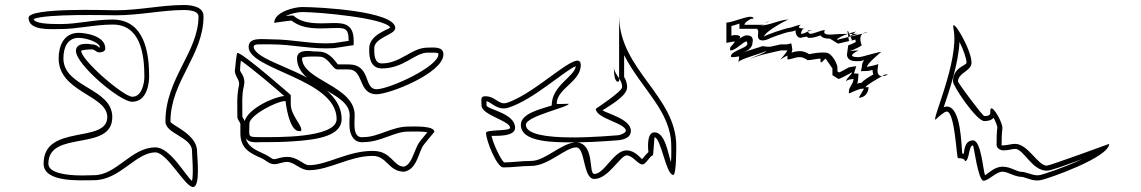

<svg xmlns="http://www.w3.org/2000/svg" viewBox="-20 -802 4554 766"><path d="M400 -608C401 -661 316 -671 294 -671C234 -671 214 -618 214 -569C214 -434 408 -423 408 -335C408 -227 154 -310 154 -149C154 -72 303 -83 354 -83C459 -83 521 -194 600 -194C647 -194 718 -56 750 -56C781 -56 766 -181 766 -200C766 -267 660 -304 660 -317C660 -478 792 -581 792 -737C792 -775 746 -782 714 -782C624 -782 536 -761 442 -761C409 -761 94 -773 94 -731C94 -679 179 -686 220 -686C289 -686 356 -704 430 -704C539 -704 556 -589 556 -497C556 -472 547 -416 508 -416C473 -416 304 -562 304 -599C304 -603 337 -605 346 -605C359 -605 363 -593 376 -593C387 -593 400 -597 400 -608ZM220 -706C173 -706 119 -708 114 -726C163 -748 413 -741 442 -741C539 -741 627 -762 714 -762C750 -762 772 -753 772 -737C772 -594 640 -490 640 -317C640 -268 746 -255 746 -200C746 -183 753 -108 746 -80C718 -104 659 -214 600 -214C503 -214 446 -103 354 -103C342 -103 326 -102 308 -102C236 -102 173 -114 173 -149C173 -286 428 -194 428 -335C428 -451 233 -453 233 -569C233 -615 251 -651 294 -651C317 -651 375 -637 379 -613H375C375 -613 366 -625 345 -625C345 -625 283 -638 283 -599C283 -544 459 -396 507 -396C569 -396 575 -475 575 -497C575 -586 559 -724 429 -724C354 -724 293 -706 220 -706Z M1311 -630C1228 -624 1151 -645 1065 -645C1026 -645 972 -655 972 -615C972 -523 1323 -487 1323 -327C1323 -249 1071 -255 1029 -255C964 -255 975 -252 975 -309C975 -342 1084 -399 1119 -399C1119 -399 1132 -279 1173 -279C1181 -279 1182 -277 1182 -285C1182 -306 1140 -343 1140 -387V-423C1140 -423 949 -591 927 -591C924 -591 918 -534 918 -528C911 -500 940 -486 933 -459C924 -423 927 -372 927 -336C927 -322 939 -316 939 -306V-270C939 -209 979 -190 1023 -171C1041 -163 1053 -147 1074 -147C1091 -147 1107 -156 1125 -156C1154 -156 1178 -123 1212 -123C1295 -123 1374 -180 1467 -180C1525 -180 1529 -117 1593 -117C1640 -127 1647 -180 1665 -216C1670 -226 1713 -275 1713 -276C1713 -302 1626 -297 1608 -297C1544 -297 1489 -255 1431 -255C1385 -248 1395 -310 1395 -342C1396 -460 1185 -481 1185 -570C1185 -579 1254 -576 1254 -576C1291 -576 1306 -525 1326 -525H1371C1433 -525 1407 -426 1482 -426C1535 -426 1749 -511 1749 -585C1749 -618 1709 -612 1686 -612C1621 -612 1580 -549 1503 -549C1473 -549 1473 -586 1473 -609C1473 -653 1557 -663 1557 -690C1557 -758 1251 -774 1185 -774C1154 -774 1074 -754 1074 -711C1074 -711 1136 -720 1143 -720C1190 -683 1251 -688 1308 -690C1355 -691 1371 -692 1371 -639ZM956 -319C949 -335 947 -334 947 -336C947 -373 944 -423 952 -454C964 -501 934 -512 938 -526V-528C938 -531 939 -547 941 -560C994 -523 1081 -448 1114 -419C1070 -415 970 -368 956 -319ZM961 -250C976 -230 1000 -235 1029 -235C1075 -235 1116 -235 1174 -240C1243 -246 1343 -259 1343 -327C1343 -474 1098 -528 1020 -581C998 -596 992 -608 992 -615C992 -628 1011 -625 1065 -625C1148 -625 1226 -604 1313 -610L1391 -622V-639C1391 -704 1356 -711 1308 -710C1249 -708 1194 -705 1155 -736L1150 -740H1143C1138 -740 1129 -739 1120 -738C1142 -749 1172 -754 1185 -754C1253 -754 1517 -730 1537 -692C1529 -684 1453 -663 1453 -609C1453 -594 1449 -529 1503 -529C1592 -529 1635 -592 1686 -592H1706C1729 -592 1729 -590 1729 -585C1729 -536 1533 -446 1482 -446C1430 -446 1461 -545 1371 -545H1328C1322 -550 1298 -595 1254 -596C1254 -596 1242 -597 1229 -597C1225 -597 1165 -609 1165 -570C1165 -453 1376 -438 1375 -342C1375 -329 1373 -309 1375 -289C1378 -264 1391 -230 1433 -235C1501 -236 1553 -277 1608 -277C1621 -277 1662 -279 1685 -274C1671 -257 1653 -237 1647 -225C1626 -182 1620 -145 1591 -137C1547 -139 1543 -200 1467 -200C1366 -200 1286 -143 1212 -143C1191 -143 1169 -176 1125 -176C1100 -176 1084 -167 1074 -167C1063 -167 1057 -178 1031 -189C993 -206 968 -220 961 -250Z M2003 -392C1969 -381 1958 -418 1916 -418C1896 -418 1901 -405 1901 -382C1901 -342 2015 -321 2015 -292C2015 -278 1919 -286 1919 -272C1919 -242 1962 -134 1988 -134C2025 -134 2061 -140 2099 -140C2168 -140 2236 -214 2279 -214C2316 -214 2305 -88 2351 -88C2407 -88 2455 -182 2480 -182C2505 -182 2524 -146 2543 -146C2558 -146 2573 -182 2585 -182C2586 -182 2591 -254 2591 -254C2617 -254 2637 -104 2666 -104C2679 -104 2678 -220 2678 -220C2678 -420 2450 -524 2450 -740V-489C2457 -479 2462 -468 2462 -454C2462 -437 2357 -368 2357 -368C2357 -329 2477 -311 2477 -280C2477 -273 2456 -262 2441 -262C2429 -262 2078 -226 2078 -304C2078 -339 2249 -374 2249 -388C2249 -388 2201 -386 2201 -388C2201 -449 2297 -476 2297 -542C2297 -618 2125 -432 2003 -392ZM2450 -489C2441 -504 2429 -517 2429 -536C2429 -460 2450 -478 2450 -478ZM2181 -381C2138 -367 2058 -350 2058 -304C2058 -233 2190 -234 2274 -234C2215 -228 2155 -160 2099 -160C2060 -160 2024 -154 1991 -154C1978 -165 1948 -227 1941 -260C1951 -261 2035 -254 2035 -292C2035 -352 1921 -365 1921 -382V-398C1940 -396 1964 -358 2010 -373C2109 -405 2232 -520 2277 -538C2273 -496 2181 -462 2181 -381ZM2283 -234C2360 -235 2436 -242 2440 -242C2460 -243 2497 -249 2497 -280C2497 -327 2401 -349 2384 -362C2409 -379 2482 -418 2482 -454C2482 -471 2476 -485 2470 -495V-582C2539 -447 2658 -358 2658 -220C2658 -220 2659 -185 2657 -155C2645 -189 2634 -274 2591 -274C2556 -274 2567 -195 2567 -195C2555 -185 2547 -172 2542 -167C2534 -172 2513 -202 2480 -202C2428 -202 2392 -108 2351 -108C2327 -108 2354 -225 2283 -234Z M2878 -712V-631L2911 -637C2911 -628 2893 -617 2893 -610C2893 -601 2891 -601 2896 -601C2915 -601 2946 -637 2959 -637L2962 -628C2962 -609 2896 -600 2896 -577C2896 -570 2924 -577 2929 -577L2926 -553C2926 -567 3037 -592 3037 -601C3037 -588 2971 -574 2971 -562C2971 -576 3097 -601 3097 -601H3121C3121 -596 3094 -565 3094 -565C3096 -565 3115 -580 3124 -580C3119 -580 3123 -565 3121 -565C3142 -565 3147 -574 3172 -574C3186 -574 3202 -562 3202 -562C3218 -562 3237 -568 3253 -568C3255 -568 3251 -553 3256 -553C3260 -553 3271 -568 3274 -568L3301 -529V-502L3325 -487C3332 -487 3379 -513 3379 -514C3379 -504 3355 -490 3355 -475C3355 -485 3385 -487 3385 -487C3385 -468 3367 -455 3367 -439C3367 -430 3365 -430 3370 -430C3370 -430 3407 -448 3418 -448H3427C3426 -447 3406 -412 3406 -412C3430 -412 3445 -432 3445 -454H3433C3433 -460 3477 -486 3499 -498C3490 -498 3481 -503 3481 -520C3481 -531 3484 -541 3484 -547C3484 -544 3439 -535 3439 -535C3439 -549 3496 -595 3496 -595C3482 -595 3419 -574 3406 -574C3346 -574 3406 -601 3406 -601C3392 -601 3379 -599 3370 -598C3391 -605 3418 -619 3418 -622C3418 -622 3403 -655 3422 -668C3387 -660 3319 -643 3319 -643C3319 -649 3342 -660 3363 -667C3303 -666 3308 -664 3289 -664C3257 -664 3272 -682 3271 -682C3254 -682 3230 -667 3211 -667C3211 -667 3204 -672 3203 -676C3194 -672 3185 -667 3175 -667C3176 -667 3177 -688 3190 -688C3150 -688 3175 -703 3175 -703C3163 -703 3135 -691 3130 -691C3119 -691 3028 -661 3028 -655C3028 -674 3119 -724 3127 -724C3090 -724 3052 -700 3010 -700C3018 -700 3024 -703 3030 -706C3024 -704 3019 -703 3019 -703H2950C2950 -714 2977 -727 2977 -727H2986C2986 -752 2904 -711 2878 -712ZM3523 -505H3511C3511 -505 3506 -502 3499 -498C3510 -498 3522 -504 3523 -505ZM3523 -505ZM3422 -668 3442 -673C3433 -673 3427 -671 3422 -668ZM3369 -656C3377 -659 3401 -667 3403 -667H3383C3378 -663 3372 -658 3369 -656ZM3369 -656C3368 -655 3368 -655 3367 -655ZM3383 -667C3389 -672 3394 -676 3397 -676C3393 -676 3378 -672 3363 -667ZM3203 -676C3210 -679 3217 -682 3223 -682C3206 -682 3202 -679 3203 -680ZM3030 -710C3039 -713 3049 -716 3049 -716C3042 -716 3036 -713 3030 -710ZM3205 -651H3211C3228 -651 3242 -657 3253 -661C3262 -649 3276 -648 3289 -648C3293 -648 3321 -628 3324 -628C3330 -630 3378 -640 3393 -644C3394 -639 3393 -637 3394 -634C3384 -629 3373 -624 3364 -621L3359 -584C3361 -555 3393 -558 3406 -558C3414 -558 3420 -560 3428 -562C3424 -557 3419 -551 3419 -539L3415 -518L3443 -519C3443 -519 3454 -521 3461 -523C3461 -515 3463 -509 3464 -505C3444 -493 3427 -484 3418 -472C3408 -471 3405 -470 3400 -468C3403 -475 3405 -497 3405 -508L3387 -509L3396 -538C3396 -538 3367 -534 3366 -533C3357 -528 3338 -517 3328 -513L3321 -517V-533C3321 -545 3300 -592 3274 -592C3268 -592 3255 -593 3253 -592C3236 -592 3218 -587 3208 -586C3200 -591 3188 -598 3172 -598C3159 -598 3146 -595 3138 -592C3139 -595 3141 -602 3141 -605L3137 -629C3137 -629 3121 -625 3120 -625H3097H3095C3092 -624 3079 -621 3055 -616C3044 -614 3023 -618 3022 -618C3010 -613 2972 -603 2946 -593C2954 -597 2982 -606 2982 -632C2982 -632 2992 -661 2959 -661C2945 -661 2924 -642 2930 -648C2944 -663 2907 -665 2898 -659V-698C2910 -701 2920 -705 2930 -708V-687H2999C3013 -679 2997 -659 3008 -646C3015 -638 3032 -640 3042 -645C3053 -651 3111 -672 3130 -675C3142 -676 3146 -678 3154 -681C3153 -669 3159 -651 3175 -651C3183 -654 3192 -654 3198 -656C3201 -654 3202 -653 3205 -651ZM3010 -684C3010 -684 3009 -659 3008 -659C3008 -672 3014 -677 3020 -684ZM3367 -639 3361 -678C3362 -678 3362 -679 3363 -679L3379 -642C3377 -641 3374 -639 3367 -639Z M3784 -687C3810 -561 3686 -299 3715 -327C3721 -333 3747 -357 3757 -357C3790 -357 3796 -171 3802 -171C3833 -171 3829 -159 3829 -159C3849 -159 3843 -222 3862 -222C3865 -222 3882 -81 3904 -81C3924 -81 3954 -117 3979 -117C4003 -117 4026 -96 4060 -96C4084 -90 4105 -77 4135 -84C4164 -90 4405 -174 4405 -228C4405 -228 4168 -141 4156 -141C4121 -141 4081 -228 4030 -228C4014 -228 3997 -222 3982 -222C3978 -222 3976 -220 3976 -225C3976 -287 3980 -280 3979 -294C3977 -322 3928 -404 3931 -354C3932 -340 3918 -339 3907 -339C3900 -339 3802 -471 3802 -477C3802 -512 3856 -518 3856 -552C3856 -606 3772 -746 3784 -687ZM3808 -635C3824 -603 3836 -568 3836 -552C3836 -540 3782 -534 3782 -477C3782 -458 3876 -319 3907 -319C3914 -319 3932 -319 3944 -332C3953 -316 3959 -298 3959 -293C3959 -286 3956 -287 3956 -225C3956 -204 3982 -202 3982 -202C4005 -202 4018 -208 4030 -208C4064 -208 4097 -121 4156 -121C4174 -121 4234 -144 4297 -167C4227 -134 4144 -107 4131 -104C4108 -99 4093 -109 4063 -116H4060C4034 -116 4015 -137 3979 -137C3948 -137 3923 -110 3910 -103C3902 -120 3895 -242 3862 -242C3826 -242 3827 -195 3825 -188C3822 -189 3820 -190 3819 -190C3815 -221 3815 -377 3757 -377C3752 -377 3747 -375 3745 -374C3767 -439 3804 -548 3808 -635Z"/></svg>

Font: CISF Camouflage Kit
Style: OuLn
Weight: 400
Designer: Robert Jablonski, Jasper
Foundry: Cannot Into Space Fonts
Version: Version 1.27